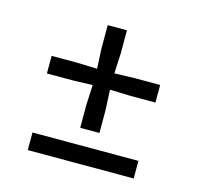

<svg xmlns="http://www.w3.org/2000/svg" viewBox="-71 -494 587 569"><g transform="rotate(15 222.5 -209.5)"><path d="M193 -104V-175L196 -236L134 -234H56V-288H134L196 -286L193 -348V-419H252V-348L249 -286L311 -288H389V-234H311L249 -236L252 -175V-104ZM60 0V-54H385V0Z"/></g></svg>

Font: Rasa
Style: Regular
Weight: 400
Designer: Anna Giedrys (Yrsa+Rasa design), David Brezina (Yrsa art-direction, Rasa art-direction, design)
Foundry: Rosetta Type Foundry
Version: Version 2.004